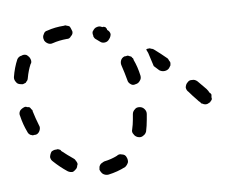

<svg xmlns="http://www.w3.org/2000/svg" viewBox="-44 -270 324 276"><g transform="rotate(90 118.0 -132.0)"><path d="M98 7Q101 5 101 0Q101 -2 101 -3Q100 -5 99 -7Q97 -8 96 -9Q94 -10 92 -10Q81 -11 72 -14Q71 -15 69 -15Q67 -15 65 -14Q63 -13 62 -12Q60 -10 59 -8Q58 -4 60 -1Q61 3 65 5Q77 9 91 10Q95 10 98 7ZM172 -11Q174 -13 174 -15Q175 -17 174 -19Q174 -21 173 -23Q171 -26 167 -27Q163 -28 160 -26Q150 -21 140 -17Q138 -17 137 -15Q135 -14 134 -12Q134 -11 134 -9Q133 -7 134 -5Q136 -1 139 1Q143 3 147 1Q159 -3 169 -9Q171 -10 172 -11ZM29 -33Q33 -31 37 -33Q38 -33 40 -35Q41 -36 42 -38Q43 -40 43 -42Q43 -44 42 -46Q38 -55 36 -66Q36 -70 32 -72Q29 -75 25 -74Q23 -73 21 -72Q19 -71 18 -70Q17 -68 17 -66Q16 -64 17 -62Q19 -49 24 -38Q25 -34 29 -33ZM227 -75Q225 -78 222 -80Q220 -81 218 -81Q216 -82 214 -81Q212 -80 211 -79Q209 -78 208 -76Q203 -67 197 -58Q195 -57 195 -55Q194 -53 195 -51Q195 -49 196 -47Q197 -45 198 -44Q202 -42 206 -42Q210 -43 212 -46Q220 -56 226 -67Q228 -71 227 -75ZM29 -129Q33 -129 36 -127Q40 -125 41 -121Q42 -117 40 -114Q38 -111 37 -109Q36 -107 35 -106Q33 -104 31 -104Q29 -103 27 -103Q25 -103 24 -104Q20 -106 19 -109Q17 -113 19 -117Q18 -119 19 -121Q19 -121 19 -121Q19 -121 19 -122Q19 -122 20 -122Q21 -124 23 -124Q25 -128 29 -129ZM213 -154Q209 -154 206 -152Q202 -150 202 -145Q201 -141 204 -138Q209 -130 212 -120Q213 -118 214 -117Q215 -115 217 -114Q219 -113 220 -113Q222 -113 224 -113Q228 -115 230 -118Q232 -122 231 -126Q227 -139 220 -150Q217 -153 213 -154ZM63 -160Q61 -159 61 -157Q60 -155 60 -153Q61 -151 61 -149Q63 -145 67 -144Q71 -143 75 -145Q84 -149 95 -153Q99 -154 101 -158Q103 -161 101 -165Q100 -169 96 -171Q93 -173 89 -172Q76 -168 66 -162Q64 -162 63 -160ZM144 -181Q140 -181 137 -178Q134 -175 134 -171Q134 -166 137 -164Q140 -161 144 -161Q148 -161 152 -161Q159 -161 166 -160Q170 -159 173 -162Q176 -164 177 -168Q178 -173 175 -176Q173 -179 169 -180Q161 -181 152 -181Q148 -181 144 -181ZM50 -187Q50 -189 51 -191Q57 -201 64 -211Q65 -212 67 -213Q69 -215 71 -215Q73 -215 74 -215Q76 -214 78 -213Q81 -211 82 -207Q83 -203 81 -199Q78 -195 75 -191Q65 -187 56 -183Q53 -181 51 -180Q51 -181 50 -182Q50 -183 50 -183Q49 -185 50 -187ZM97 -254Q94 -250 95 -246Q95 -242 98 -240Q101 -237 106 -237Q110 -238 112 -241Q118 -247 123 -253Q126 -256 127 -258Q129 -259 129 -261Q130 -263 130 -265Q130 -267 129 -269Q128 -270 127 -272Q125 -273 124 -274Q122 -275 120 -274Q118 -274 116 -274Q114 -273 113 -271Q111 -270 108 -267Q103 -261 97 -254Z"/></g></svg>

Font: FRB American Cursive Dashed Light
Style: Italic
Weight: 300
Italic angle: -25°
Version: Version 2.0;Modular Font Editor K font №1